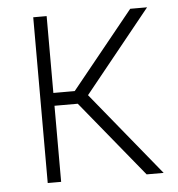

<svg xmlns="http://www.w3.org/2000/svg" viewBox="-44 -584 580 626"><g transform="rotate(-5 245.5 -271.0)"><path d="M87.4 0V-542.5H131.3V-291H201.2L404.8 -542.5H460L243.2 -273.9L466.8 0H411.1L207.5 -249H131.3V0Z"/></g></svg>

Font: Inter 16pt ExtraLight
Style: Regular
Weight: 250
Version: Version 4.001;git-66647c0bb